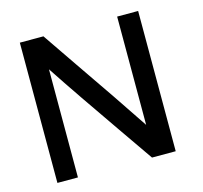

<svg xmlns="http://www.w3.org/2000/svg" viewBox="-103 -825 995 940"><g transform="rotate(-15 394.5 -355.5)"><path d="M179.2 0V-547.9C251.5 -438 334 -318.4 435.5 -171.9C486.3 -99.1 525.9 -41.5 554.7 0H674.8V-710.9H568.4V-162.1C496.1 -271.5 414.1 -391.6 313 -538.1L194.8 -710.9H75.2V0Z"/></g></svg>

Font: Ride SemiBold
Style: Regular
Weight: 600
Version: Version 3.000